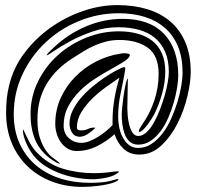

<svg xmlns="http://www.w3.org/2000/svg" viewBox="-20 -660 778 754"><path d="M523 -92Q502 -92 489 -104Q476 -116 469.5 -134Q463 -152 460.5 -172Q458 -192 458 -208Q458 -218 460 -238.5Q462 -259 465 -281Q468 -303 472 -322.5Q476 -342 480 -351Q482 -351 482 -348Q482 -345 482 -344Q482 -316 481 -289Q480 -262 480 -234Q480 -224 481.5 -206Q483 -188 487.5 -170Q492 -152 500.5 -139Q509 -126 523 -126Q540 -126 555.5 -140.5Q571 -155 584 -178Q597 -201 608 -229.5Q619 -258 627 -286Q635 -314 639 -338Q643 -362 643 -377Q643 -423 628.5 -456.5Q614 -490 588 -511.5Q562 -533 525.5 -543Q489 -553 445 -553Q392 -553 343 -536Q294 -519 255.5 -498Q217 -477 192.5 -460Q168 -443 164 -443Q162 -443 164 -445Q166 -447 167 -449Q170 -454 179.5 -462.5Q189 -471 193 -475Q247 -526 317 -556Q387 -586 462 -586Q567 -586 623.5 -527.5Q680 -469 680 -364Q680 -344 675.5 -316Q671 -288 662.5 -258Q654 -228 641 -198Q628 -168 610.5 -144.5Q593 -121 571 -106.5Q549 -92 523 -92ZM526 -142Q524 -142 525 -144.5Q526 -147 526 -149Q526 -151 530.5 -158Q535 -165 537 -169Q568 -212 585.5 -264Q603 -316 603 -369Q603 -442 560.5 -472.5Q518 -503 449 -503Q421 -503 397.5 -497Q374 -491 352 -481.5Q330 -472 309 -459Q288 -446 266 -432Q199 -390 163 -330Q127 -270 127 -190Q127 -148 136.5 -119Q146 -90 159 -71Q172 -52 185.5 -42Q199 -32 207 -26Q218 -17 214.5 -17Q211 -17 201 -22Q147 -53 123.5 -99.5Q100 -146 100 -212Q100 -281 129.5 -340.5Q159 -400 207.5 -443.5Q256 -487 318.5 -512Q381 -537 447 -537Q486 -537 519.5 -528Q553 -519 577.5 -500Q602 -481 615.5 -451Q629 -421 629 -379Q629 -337 616.5 -292Q604 -247 585 -210Q582 -204 575 -193Q568 -182 559.5 -170.5Q551 -159 542 -150.5Q533 -142 526 -142ZM230 -166Q230 -136 250.5 -117.5Q271 -99 300 -99Q315 -99 332.5 -106Q350 -113 366.5 -123.5Q383 -134 397.5 -146Q412 -158 422 -169V-188Q422 -229 429.5 -272.5Q437 -316 449 -355Q426 -339 397 -318.5Q368 -298 342.5 -273Q317 -248 299.5 -219.5Q282 -191 282 -160Q282 -152 287 -150Q292 -148 300 -148Q314 -148 325.5 -153.5Q337 -159 349 -159Q351 -159 352 -158.5Q353 -158 355 -158Q344 -147 326.5 -135Q309 -123 293 -123Q273 -123 263 -139Q253 -155 253 -174Q253 -201 265.5 -226.5Q278 -252 297.5 -275Q317 -298 341 -318Q365 -338 388.5 -354Q412 -370 432.5 -381Q453 -392 464 -396Q469 -397 471 -394.5Q473 -392 471 -382Q463 -337 453.5 -292Q444 -247 444 -200Q444 -182 448 -161Q452 -140 461.5 -121.5Q471 -103 486 -91Q501 -79 523 -79Q551 -79 575 -95Q599 -111 618.5 -136.5Q638 -162 652.5 -194.5Q667 -227 677 -260Q687 -293 692 -323Q697 -353 697 -375Q697 -434 679 -477.5Q661 -521 628 -550Q595 -579 549 -593.5Q503 -608 447 -608Q365 -608 290.5 -577.5Q216 -547 159 -493.5Q102 -440 68 -367.5Q34 -295 34 -212Q34 -147 57 -96.5Q80 -46 120.5 -11.5Q161 23 215.5 40.5Q270 58 333 58Q356 58 379.5 56Q403 54 426 47Q440 43 442.5 43Q445 43 445 44Q445 46 442 49Q439 52 426 57Q403 65 368 69.5Q333 74 304 74Q239 74 184 53Q129 32 89 -6Q49 -44 26.5 -97.5Q4 -151 4 -216Q4 -244 6.5 -271Q9 -298 16 -325Q32 -393 75 -450.5Q118 -508 176.5 -550Q235 -592 304 -616Q373 -640 441 -640Q505 -640 558 -624Q611 -608 649 -575.5Q687 -543 708 -493.5Q729 -444 729 -377Q729 -338 716 -282.5Q703 -227 677.5 -176Q652 -125 614 -89Q576 -53 527 -53Q489 -53 465 -76Q441 -99 430 -133Q399 -105 361 -86Q323 -67 281 -67Q260 -67 244.5 -77Q229 -87 218.5 -102Q208 -117 202.5 -136Q197 -155 197 -173Q197 -229 219 -276.5Q241 -324 277 -360Q313 -396 358.5 -419Q404 -442 452 -449Q460 -451 468 -451Q476 -451 484 -449Q486 -449 488 -447.5Q490 -446 490 -443Q487 -431 466.5 -418Q446 -405 417 -389Q388 -373 355 -352Q322 -331 294.5 -304Q267 -277 248.5 -243Q230 -209 230 -166ZM432 26Q423 31 410.5 34.5Q398 38 386 40Q374 42 363.5 43Q353 44 348 44Q316 44 282.5 38.5Q249 33 217.5 21.5Q186 10 158.5 -7.5Q131 -25 112 -49Q105 -58 97.5 -70Q90 -82 84 -95.5Q78 -109 74 -123Q70 -137 70 -148Q70 -149 70.5 -150Q71 -151 71 -152Q82 -129 93.5 -106Q105 -83 122 -64Q167 -16 225.5 2Q284 20 348 20Q388 20 426 14Q431 14 438 13Q445 12 447 14Q448 15 443.5 18.5Q439 22 432 26Z"/></svg>

Font: Akronim
Style: Regular
Weight: 400
Designer: Grzegorz Klimczewski
Foundry: Fonty.PL
Version: Version 1.001